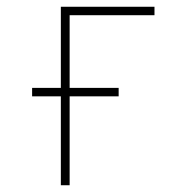

<svg xmlns="http://www.w3.org/2000/svg" viewBox="-20 -548 540 568"><path d="M331 -263V-288H186V-503H437V-528H160V-288H75V-263H160V0H186V-263Z"/></svg>

Font: Noto Sans Mono UI Condensed Thin
Style: Regular
Weight: 250
Width: 3
Designer: Monotype Design team
Foundry: Monotype Imaging Inc.
Version: 1.000